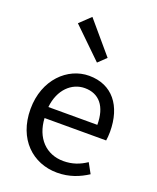

<svg xmlns="http://www.w3.org/2000/svg" viewBox="-160 -966 875 1072"><g transform="rotate(20 277.0 -429.5)"><path d="M311 13C385 13 443 -12 491 -43L458 -103C418 -76 375 -60 322 -60C219 -60 148 -134 142 -250H508C510 -263 512 -282 512 -302C512 -457 434 -557 296 -557C170 -557 51 -447 51 -271C51 -92 167 13 311 13ZM141 -315C152 -422 220 -484 297 -484C382 -484 432 -425 432 -315ZM311 -641 358 -686 200 -872 136 -811Z"/></g></svg>

Font: Squished Noto Sans CJK JP Regular
Style: Regular
Weight: 400
Designer: Ryoko NISHIZUKA (kana & ideographs); Paul D. Hunt (Latin, Greek & Cyrillic); Wenlong ZHANG (bopomofo); Sandoll Communica
Foundry: Adobe Systems Incorporated
Version: Version 1.004;PS 1.004;hotconv 1.0.82;makeotf.lib2.5.63406